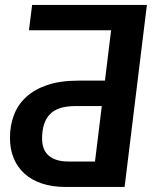

<svg xmlns="http://www.w3.org/2000/svg" viewBox="-20 -742 628 762"><path d="M357 -101 384 -321H279Q209 -321 178 -288.5Q147 -256 147 -192.5Q147 -173.5 152.2 -156.8Q157.5 -140 170 -127.5Q182.5 -115 202.8 -108Q223 -101 252.5 -101ZM563 -722.5 474.5 0H240Q186.5 0 145.5 -14Q104.5 -28 76.5 -53.5Q48.5 -79 34 -115Q19.5 -151 19.5 -195Q19.5 -242.5 34.8 -284Q50 -325.5 83 -356.2Q116 -387 167.5 -404.5Q219 -422 291.5 -422H396.5L421 -622H95L107.5 -722.5Z"/></svg>

Font: Lato 2
Style: Bold Italic
Weight: 700
Italic angle: -7°
Designer: Lukasz Dziedzic with Adam Twardoch and Botio Nikoltchev
Foundry: tyPoland Lukasz Dziedzic
Version: Version 2.015; 2015-08-06; http://www.latofonts.com/